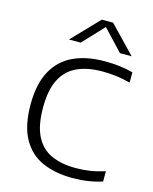

<svg xmlns="http://www.w3.org/2000/svg" viewBox="-120 -879 769 965"><g transform="rotate(15 264.5 -396.5)"><path d="M350 7Q261 7 194 -22.5Q127 -52 89.8 -118.8Q52.5 -185.5 52.5 -297Q52.5 -402.5 89.2 -470.2Q126 -538 194.2 -570Q262.5 -602 357.5 -602Q397.5 -602 433.8 -597.8Q470 -593.5 505 -584V-530.5Q469.5 -540 433.5 -544.8Q397.5 -549.5 359.5 -549.5Q281.5 -549.5 227.2 -524.2Q173 -499 145 -443.5Q117 -388 117 -298Q117 -203 145.8 -147.8Q174.5 -92.5 227.5 -69Q280.5 -45.5 353.5 -45.5Q392.5 -45.5 428 -51Q463.5 -56.5 505 -69.5V-16Q470 -4.5 431.5 1.2Q393 7 350 7ZM154.5 -661 288 -800H347L480.5 -661H419.5L308.5 -779.5H326.5L215.5 -661Z"/></g></svg>

Font: Encode Sans SC SemiExpanded Light
Style: Regular
Weight: 300
Width: 6
Designer: Multiple Designers
Foundry: Impallari Type
Version: Version 3.002